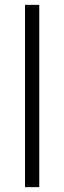

<svg xmlns="http://www.w3.org/2000/svg" viewBox="-20 -770 264 790"><path d="M141.6 0H83V-750H141.6Z"/></svg>

Font: Vazir Thin
Style: Thin
Weight: 100
Designer: Saber Rastikerdar
Foundry: Saber Rastikerdar
Version: Version 30.0.0